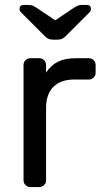

<svg xmlns="http://www.w3.org/2000/svg" viewBox="-20 -755 418 775"><path d="M59 0ZM366 -493V-461Q366 -450 358 -442Q350 -434 339 -434H281Q225 -434 195.5 -404.5Q166 -375 166 -319V-27Q166 -16 158 -8Q150 0 139 0H102Q91 0 83 -8Q75 -16 75 -27V-493Q75 -504 83 -512Q91 -520 102 -520H139Q150 -520 158 -512Q166 -504 166 -493V-462Q186 -492 214 -506Q242 -520 287 -520H339Q350 -520 358 -512Q366 -504 366 -493ZM156 -614 64 -706Q59 -711 59 -719Q59 -735 75 -735H96Q105 -735 111 -732.5Q117 -730 127 -724L203 -673L279 -724Q289 -730 295 -732.5Q301 -735 310 -735H331Q347 -735 347 -719Q347 -711 342 -706L250 -614Q240 -603 232 -599Q224 -595 213 -595H193Q182 -595 174 -599Q166 -603 156 -614Z"/></svg>

Font: Hezaedrus
Style: Regular
Weight: 400
Designer: Hubert & Fischer
Foundry: Hubert & Fischer
Version: Version 1.10;September 3, 2019;FontCreator 11.5.0.2425 64-bi